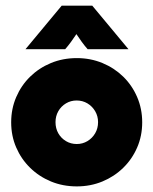

<svg xmlns="http://www.w3.org/2000/svg" viewBox="-20 -655 550 689"><path d="M255.6 13.9Q205.6 13.9 162.8 -3.8Q120.1 -21.5 88.2 -52.8Q56.2 -84 38.2 -125.7Q20.1 -167.4 20.1 -216Q20.1 -264.6 38.2 -306.6Q56.2 -348.6 88.2 -379.9Q120.1 -411.1 162.8 -428.8Q205.6 -446.5 255.6 -446.5Q304.9 -446.5 347.6 -428.8Q390.3 -411.1 422.2 -379.9Q454.2 -348.6 472.2 -306.6Q490.3 -264.6 490.3 -216Q490.3 -167.4 472.2 -125.7Q454.2 -84 422.2 -52.8Q390.3 -21.5 347.6 -3.8Q304.9 13.9 255.6 13.9ZM255.6 -138.2Q276.4 -138.2 293.8 -148.6Q311.1 -159 321.5 -176.7Q331.9 -194.4 331.9 -216.7Q331.9 -238.2 321.5 -255.9Q311.1 -273.6 293.8 -284Q276.4 -294.4 254.9 -294.4Q234 -294.4 216.7 -284Q199.3 -273.6 189.2 -255.9Q179.2 -238.2 179.2 -216.7Q179.2 -194.4 189.2 -176.7Q199.3 -159 216.7 -148.6Q234 -138.2 255.6 -138.2ZM71.5 -478.5 201.4 -634.7H311.1L441 -478.5H294.4Q284 -490.3 273.6 -504.5Q263.2 -518.8 254.2 -532.6Q245.1 -518.8 234.7 -504.5Q224.3 -490.3 213.9 -478.5Z"/></svg>

Font: Afacad Flux Black
Style: Regular
Weight: 900
Designer: Kristian Moeller
Foundry: Dicotype
Version: Version 1.100